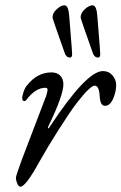

<svg xmlns="http://www.w3.org/2000/svg" viewBox="-20 -687 458 724"><path d="M330 -487Q284 -617 284 -621Q284 -638 300 -652.5Q316 -667 329 -667Q344 -667 347 -627Q348 -612 351 -576Q354 -540 356 -513.5Q358 -487 358 -483Q358 -470 350 -470Q336 -470 330 -487ZM224 -487Q178 -617 178 -621Q178 -638 194 -652.5Q210 -667 223 -667Q238 -667 241 -627Q242 -612 245 -576Q248 -540 250 -513.5Q252 -487 252 -483Q252 -470 244 -470Q230 -470 224 -487ZM269 -298Q245 -267 201.5 -198.5Q158 -130 129 -78Q77 17 57 17Q50 17 45 5Q40 -7 40 -17Q40 -24 62 -84L149 -312Q154 -324 156 -331.5Q158 -339 159 -345Q160 -351 158 -353.5Q156 -356 151 -356Q114 -356 79 -310Q75 -305 70 -306Q65 -307 64 -314Q63 -323 68.5 -339.5Q74 -356 81 -364Q120 -414 174 -414Q195 -414 207 -402Q219 -390 219 -369Q219 -328 163 -212Q159 -205 161.5 -203.5Q164 -202 167 -208Q306 -419 368 -419Q390 -419 404 -403Q418 -387 418 -366Q418 -341 406.5 -314.5Q395 -288 376 -288Q358 -288 356 -323Q354 -364 337 -364Q320 -364 269 -298Z"/></svg>

Font: EB Garamond 12
Style: Italic
Weight: 400
Italic angle: -17°
Version: Version 0.016; ttfautohint (v1.8.4)